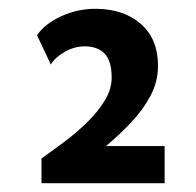

<svg xmlns="http://www.w3.org/2000/svg" viewBox="-20 -714 444 435"><path d="M64 -634Q81 -660 119.5 -677.5Q158 -695 200 -694Q262 -693 300 -659Q338 -625 338 -565Q338 -529 321 -497Q304 -465 277 -436.5Q250 -408 220 -383H353V-299H74V-355Q98 -372 125.5 -392.5Q153 -413 177.5 -437Q202 -461 217.5 -486.5Q233 -512 233 -538Q233 -576 217 -592.5Q201 -609 172 -609Q149 -609 127.5 -597Q106 -585 95 -568Z"/></svg>

Font: Reem Kufi Ink
Style: Regular
Weight: 400
Designer: Khaled Hosny
Version: Version 1.7